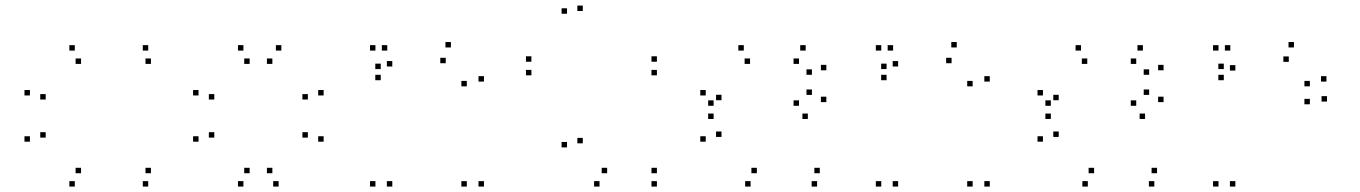

<svg xmlns="http://www.w3.org/2000/svg" viewBox="-20 -676 5000 706"><path d="M525 10V-10H505V10ZM535 -39V-59H515V-39ZM278 -39V-59H258V-39ZM148 -170V-190H128V-170ZM148 -310V-330H128V-310ZM278 -441V-461H258V-441ZM535 -441V-461H515V-441ZM525 -490V-510H505V-490ZM255 -490V-510H235V-490ZM90 -325V-345H70V-325ZM90 -155V-175H70V-155ZM255 10V-10H235V10Z M1004.5 10V-10H984.5V10ZM1170 -155V-175H1150V-155ZM1170 -325V-345H1150V-325ZM1014.5 -490V-510H994.5V-490ZM875 -490V-510H855V-490ZM710 -325V-345H690V-325ZM710 -155V-175H690V-155ZM875 10V-10H855V10ZM768 -170V-190H748V-170ZM768 -310V-330H748V-310ZM898 -441V-461H878V-441ZM981.5 -441V-461H961.5V-441ZM1112 -310V-330H1092V-310ZM1112 -170V-190H1092V-170ZM981.5 -39V-59H961.5V-39ZM898 -39V-59H878V-39Z M1759.5 10V-10H1739.5V10ZM1759.5 -376V-396H1739.5V-376ZM1638 -501.5V-521.5H1618V-501.5ZM1380 -422V-442H1360V-422ZM1380 -381V-401H1360V-381ZM1619 -443.5V-463.5H1599V-443.5ZM1696.5 -358.5V-378.5H1676.5V-358.5ZM1696.5 10V-10H1676.5V10ZM1422.5 10V-10H1402.5V10ZM1422.5 -431.5V-451.5H1402.5V-431.5ZM1404 -490V-510H1384V-490ZM1360.5 -490V-510H1340.5V-490ZM1360.5 10V-10H1340.5V10Z M2395.5 10V-10H2375.5V10ZM2395.5 -39V-59H2375.5V-39ZM2212.5 -39V-59H2192.5V-39ZM2123 -149V-169H2103V-149ZM2123 -635.5V-655.5H2103V-635.5ZM2065 -625.5V-645.5H2045V-625.5ZM2065 -134V-154H2045V-134ZM2184.5 10V-10H2164.5V10ZM2395.5 -399V-419H2375.5V-399ZM2395.5 -449V-469H2375.5V-449ZM1934 -449V-469H1914V-449ZM1934 -399V-419H1914V-399Z M2984.5 10V-10H2964.5V10ZM2994.5 -39V-59H2974.5V-39ZM2763 -39V-59H2743V-39ZM2633 -172.5V-192.5H2613V-172.5ZM2633 -307.5V-327.5H2613V-307.5ZM2738 -441V-461H2718V-441ZM2918 -441V-461H2898V-441ZM2965.5 -401V-421H2945.5V-401ZM2965.5 -327V-347H2945.5V-327ZM2918 -287V-307H2898V-287ZM2604 -287V-307H2584V-287ZM2604 -238.5V-258.5H2584V-238.5ZM2950.5 -238.5V-258.5H2930.5V-238.5ZM3018.5 -300.5V-320.5H2998.5V-300.5ZM3018.5 -417.5V-437.5H2998.5V-417.5ZM2942.5 -490V-510H2922.5V-490ZM2715 -490V-510H2695V-490ZM2575 -325V-345H2555V-325ZM2575 -155V-175H2555V-155ZM2740 10V-10H2720V10Z M3619.5 10V-10H3599.5V10ZM3619.5 -376V-396H3599.5V-376ZM3498 -501.5V-521.5H3478V-501.5ZM3240 -422V-442H3220V-422ZM3240 -381V-401H3220V-381ZM3479 -443.5V-463.5H3459V-443.5ZM3556.5 -358.5V-378.5H3536.5V-358.5ZM3556.5 10V-10H3536.5V10ZM3282.5 10V-10H3262.5V10ZM3282.5 -431.5V-451.5H3262.5V-431.5ZM3264 -490V-510H3244V-490ZM3220.5 -490V-510H3200.5V-490ZM3220.5 10V-10H3200.5V10Z M4224.5 10V-10H4204.5V10ZM4234.5 -39V-59H4214.5V-39ZM4003 -39V-59H3983V-39ZM3873 -172.5V-192.5H3853V-172.5ZM3873 -307.5V-327.5H3853V-307.5ZM3978 -441V-461H3958V-441ZM4158 -441V-461H4138V-441ZM4205.5 -401V-421H4185.5V-401ZM4205.5 -327V-347H4185.5V-327ZM4158 -287V-307H4138V-287ZM3844 -287V-307H3824V-287ZM3844 -238.5V-258.5H3824V-238.5ZM4190.5 -238.5V-258.5H4170.5V-238.5ZM4258.5 -300.5V-320.5H4238.5V-300.5ZM4258.5 -417.5V-437.5H4238.5V-417.5ZM4182.5 -490V-510H4162.5V-490ZM3955 -490V-510H3935V-490ZM3815 -325V-345H3795V-325ZM3815 -155V-175H3795V-155ZM3980 10V-10H3960V10Z M4859.5 -302.5V-322.5H4839.5V-302.5ZM4857.5 -376V-396H4837.5V-376ZM4738 -501.5V-521.5H4718V-501.5ZM4480 -422V-442H4460V-422ZM4480 -381V-401H4460V-381ZM4719 -448.5V-468.5H4699V-448.5ZM4796.5 -358.5V-378.5H4776.5V-358.5ZM4796.5 -292.5V-312.5H4776.5V-292.5ZM4522.5 10V-10H4502.5V10ZM4522.5 -416.5V-436.5H4502.5V-416.5ZM4504 -490V-510H4484V-490ZM4460.5 -490V-510H4440.5V-490ZM4460.5 10V-10H4440.5V10Z"/></svg>

Font: Monaspace Krypton Dots Var
Style: Regular
Weight: 400
Designer: Riley Cran and the Lettermatic Team
Version: Version 1.100 (Monaspace Krypton Dots)